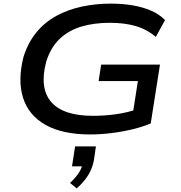

<svg xmlns="http://www.w3.org/2000/svg" viewBox="-20 -734 999 1061"><path d="M479 9Q325 9 231.5 -44Q138 -97 107.5 -193.5Q77 -290 110 -420Q135 -499 181 -555Q227 -611 291 -646Q355 -681 432 -697.5Q509 -714 593 -714Q657 -714 713 -704.5Q769 -695 815 -675Q861 -655 892 -623L841 -530Q792 -572 730 -590Q668 -608 587 -608Q499 -608 429 -587Q359 -566 309.5 -519Q260 -472 235 -392Q197 -247 263 -170.5Q329 -94 493 -94Q559 -94 622.5 -103Q686 -112 742 -132L712 -94L742 -286H525L539 -377H864L813 -52Q771 -34 714 -20Q657 -6 595.5 1.5Q534 9 479 9ZM404 307 367 277Q397 249 415 222Q433 195 436 169L452 185H378L395 75H510L499 151Q491 196 467 234.5Q443 273 404 307Z"/></svg>

Font: Nunito Sans 7pt Expanded SemiBold
Style: Italic
Weight: 600
Width: 7
Italic angle: -9°
Designer: Vernon Adams
Foundry: Vernon Adams
Version: Version 3.101;gftools[0.9.27]